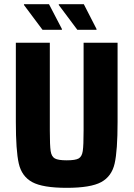

<svg xmlns="http://www.w3.org/2000/svg" viewBox="-20 -893 641 921"><path d="M56 -308V-688H219V-267Q219 -195 223 -168.5Q227 -142 243 -133Q259 -124 300 -124Q342 -124 357.5 -133Q373 -142 377 -168.5Q381 -195 381 -267V-688H544V-308Q544 -171 530 -109Q516 -47 465.5 -19.5Q415 8 300 8Q185 8 134.5 -19.5Q84 -47 70 -109Q56 -171 56 -308ZM277 -750H184L95 -869V-873H215L277 -754ZM443 -750H351L262 -869V-873H382L443 -754Z"/></svg>

Font: Saira Semi Condensed
Style: Bold
Weight: 700
Width: 4
Designer: Hector Gatti with collaboration of the Omnibus-Type team
Foundry: Omnibus-Type
Version: Version 1.001; ttfautohint (v1.8)